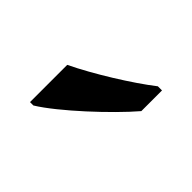

<svg xmlns="http://www.w3.org/2000/svg" viewBox="-45 -867 361 361"><g transform="rotate(-45 135.5 -686.0)"><path d="M139 -766H40V-757C65 -716 135 -641 176 -606H231V-617C202 -654 161 -720 139 -766Z"/></g></svg>

Font: Noto Sans Devanagari UI Condensed
Style: Regular
Weight: 400
Width: 3
Designer: Jelle Bosma - Monotype Design Team
Foundry: Monotype Imaging Inc.
Version: Version 2.004